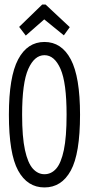

<svg xmlns="http://www.w3.org/2000/svg" viewBox="-20 -811 390 842"><path d="M175 11Q100 11 59.5 -63Q19 -137 19 -308Q19 -474 59.5 -550.5Q100 -627 175 -627Q250 -627 290.5 -550.5Q331 -474 331 -308Q331 -137 290.5 -63Q250 11 175 11ZM175 -47Q205 -47 226.5 -71.5Q248 -96 260 -153Q272 -210 272 -308Q272 -448 245.5 -508.5Q219 -569 175 -569Q131 -569 104 -508.5Q77 -448 77 -308Q77 -210 89.5 -153Q102 -96 124 -71.5Q146 -47 175 -47ZM93 -655 64 -693 165 -791H180L286 -692L260 -656L174 -726Z"/></svg>

Font: Inconsolata ExtraCondensed
Style: Regular
Weight: 400
Width: 2
Monospace: yes
Designer: Raph Levien, Cyreal, Brenton Simpson
Foundry: Raph Levien, Cyreal, Google
Version: Version 3.001; ttfautohint (v1.8.2.53-6de2)